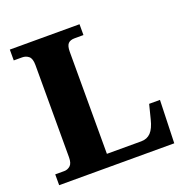

<svg xmlns="http://www.w3.org/2000/svg" viewBox="-128 -832 922 950"><g transform="rotate(-20 333.5 -357.0)"><path d="M24 0V-57H72Q89 -57 103 -69Q117 -81 117 -113V-599Q117 -633 102.5 -645Q88 -657 68 -657H24V-714H391V-657H345Q321 -657 310 -645Q299 -633 299 -602V-65H480Q511 -65 530.5 -85.5Q550 -106 561 -151L580 -226H637L630 0Z"/></g></svg>

Font: Noto Serif Tamil ExtraBold
Style: Regular
Weight: 800
Designer: Indian Type Foundry, Tom Grace, and the Monotype Design Team
Foundry: Monotype Imaging Inc.
Version: Version 2.004; ttfautohint (v1.8.4.7-5d5b)